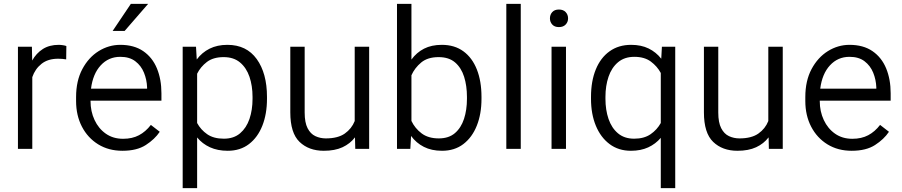

<svg xmlns="http://www.w3.org/2000/svg" viewBox="-20 -770 4664 993"><path d="M323.2 -531.7 322.3 -462.9Q302.2 -466.3 280.8 -466.3Q228 -466.3 194.8 -439.9Q161.6 -413.6 147 -371.1V0H72.8V-528.3H145L146.5 -457Q167.5 -494.6 201.4 -516.4Q235.4 -538.1 283.7 -538.1Q293.9 -538.1 306.2 -536.1Q318.4 -534.2 323.2 -531.7Z M613.3 9.8Q542 9.8 488 -23.4Q434.1 -56.6 403.8 -114.7Q373.5 -172.9 373.5 -247.6V-268.1Q373.5 -352.1 405.8 -412.6Q438 -473.1 490.2 -505.6Q542.5 -538.1 602.1 -538.1Q673.3 -538.1 720.7 -505.6Q768.1 -473.1 791.5 -416.5Q814.9 -359.9 814.9 -287.6V-249.5H448.2V-247.6Q448.2 -193.8 469 -149.4Q489.7 -105 527.3 -78.6Q564.9 -52.2 616.7 -52.2Q664.1 -52.2 698.7 -70.6Q733.4 -88.9 760.3 -124L806.2 -88.4Q780.3 -49.8 734.1 -20Q688 9.8 613.3 9.8ZM602.1 -476.1Q541.5 -476.1 501 -432.1Q460.4 -388.2 450.7 -311.5H740.7V-318.4Q739.3 -357.9 724.6 -394Q710 -430.2 679.9 -453.1Q649.9 -476.1 602.1 -476.1ZM562.5 -609.9 656.7 -750H746.1L624.5 -609.9Z M1360.8 -269V-258.8Q1360.8 -180.7 1336.9 -120.1Q1313 -59.6 1267.8 -24.9Q1222.7 9.8 1157.7 9.8Q1105.5 9.8 1065.9 -8.3Q1026.4 -26.4 999.5 -59.1V203.1H924.8V-528.3H993.7L997.6 -462.4Q1024.4 -498.5 1064 -518.3Q1103.5 -538.1 1156.2 -538.1Q1254.9 -538.1 1307.9 -464.4Q1360.8 -390.6 1360.8 -269ZM1286.1 -258.8V-269Q1286.1 -326.2 1270.3 -372.8Q1254.4 -419.4 1221.4 -447Q1188.5 -474.6 1136.7 -474.6Q1083 -474.6 1050 -449.5Q1017.1 -424.3 999.5 -388.7V-133.8Q1018.6 -98.6 1051.8 -75.7Q1085 -52.7 1137.7 -52.7Q1189 -52.7 1221.7 -80.6Q1254.4 -108.4 1270.3 -155Q1286.1 -201.7 1286.1 -258.8Z M1817.4 0 1815.9 -59.6Q1791 -26.9 1751.5 -8.5Q1711.9 9.8 1654.8 9.8Q1577.1 9.8 1529.3 -36.1Q1481.4 -82 1481.4 -189V-528.3H1555.7V-188Q1555.7 -136.2 1570.8 -106.9Q1585.9 -77.6 1611.1 -65.9Q1636.2 -54.2 1665 -54.2Q1727.5 -54.2 1763.2 -79.3Q1798.8 -104.5 1814.5 -144V-528.3H1889.2V0Z M2470.2 -269V-258.8Q2470.2 -180.7 2446 -120.1Q2421.9 -59.6 2376.5 -24.9Q2331.1 9.8 2266.1 9.8Q2211.9 9.8 2172.1 -10.5Q2132.3 -30.8 2106 -66.9L2102.1 0H2033.2V-750H2107.9V-461.9Q2134.3 -498.5 2173.1 -518.3Q2211.9 -538.1 2265.1 -538.1Q2331.1 -538.1 2376.7 -504.6Q2422.4 -471.2 2446.3 -410.6Q2470.2 -350.1 2470.2 -269ZM2395 -258.8V-269Q2395 -326.2 2380.4 -372.8Q2365.7 -419.4 2333.7 -447Q2301.8 -474.6 2248.5 -474.6Q2191.9 -474.6 2158.4 -446.8Q2125 -418.9 2107.9 -380.9V-144.5Q2126 -106.4 2160.4 -80.3Q2194.8 -54.2 2249.5 -54.2Q2300.8 -54.2 2332.8 -81.5Q2364.7 -108.9 2379.9 -155.3Q2395 -201.7 2395 -258.8Z M2673.3 -750V0H2598.6V-750Z M2824.2 -674.8Q2824.2 -694.3 2836.2 -707.5Q2848.1 -720.7 2870.6 -720.7Q2893.1 -720.7 2905.5 -707.5Q2918 -694.3 2918 -674.8Q2918 -656.2 2905.5 -643.1Q2893.1 -629.9 2870.6 -629.9Q2848.1 -629.9 2836.2 -643.1Q2824.2 -656.2 2824.2 -674.8ZM2907.2 -528.3V0H2832.5V-528.3Z M3036.6 -258.8V-269Q3036.6 -350.1 3061.3 -410.6Q3085.9 -471.2 3132.6 -504.6Q3179.2 -538.1 3244.1 -538.1Q3295.9 -538.1 3334.5 -519.3Q3373 -500.5 3399.9 -466.3L3403.3 -528.3H3472.2V203.1H3397.5V-57.1Q3370.6 -25.4 3332.3 -7.8Q3293.9 9.8 3243.2 9.8Q3178.7 9.8 3132.6 -24.9Q3086.4 -59.6 3061.5 -120.1Q3036.6 -180.7 3036.6 -258.8ZM3111.3 -269V-258.8Q3111.3 -201.7 3127.2 -155Q3143.1 -108.4 3176 -80.6Q3209 -52.7 3259.8 -52.7Q3311 -52.7 3344.5 -75.7Q3377.9 -98.6 3397.5 -133.8V-392.6Q3378.9 -427.2 3345.9 -451.7Q3313 -476.1 3260.7 -476.1Q3209.5 -476.1 3176.3 -448Q3143.1 -419.9 3127.2 -373Q3111.3 -326.2 3111.3 -269Z M3956.5 0 3955.1 -59.6Q3930.2 -26.9 3890.6 -8.5Q3851.1 9.8 3793.9 9.8Q3716.3 9.8 3668.5 -36.1Q3620.6 -82 3620.6 -189V-528.3H3694.8V-188Q3694.8 -136.2 3710 -106.9Q3725.1 -77.6 3750.2 -65.9Q3775.4 -54.2 3804.2 -54.2Q3866.7 -54.2 3902.3 -79.3Q3938 -104.5 3953.6 -144V-528.3H4028.3V0Z M4384.8 9.8Q4313.5 9.8 4259.5 -23.4Q4205.6 -56.6 4175.3 -114.7Q4145 -172.9 4145 -247.6V-268.1Q4145 -352.1 4177.2 -412.6Q4209.5 -473.1 4261.7 -505.6Q4314 -538.1 4373.5 -538.1Q4444.8 -538.1 4492.2 -505.6Q4539.6 -473.1 4563 -416.5Q4586.4 -359.9 4586.4 -287.6V-249.5H4219.7V-247.6Q4219.7 -193.8 4240.5 -149.4Q4261.2 -105 4298.8 -78.6Q4336.4 -52.2 4388.2 -52.2Q4435.5 -52.2 4470.2 -70.6Q4504.9 -88.9 4531.7 -124L4577.6 -88.4Q4551.8 -49.8 4505.6 -20Q4459.5 9.8 4384.8 9.8ZM4373.5 -476.1Q4313 -476.1 4272.5 -432.1Q4231.9 -388.2 4222.2 -311.5H4512.2V-318.4Q4510.7 -357.9 4496.1 -394Q4481.4 -430.2 4451.4 -453.1Q4421.4 -476.1 4373.5 -476.1Z"/></svg>

Font: Vazirmatn UI FD Light
Style: Regular
Weight: 300
Designer: Saber Rastikerdar
Foundry: Saber Rastikerdar
Version: Version 33.003